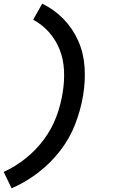

<svg xmlns="http://www.w3.org/2000/svg" viewBox="-32 -861 628 1042"><path d="M31 161Q107 128 175 76Q243 24 295 -43.5Q347 -111 376.5 -188Q406 -265 419 -343Q432 -420 427 -496.5Q422 -573 392.5 -639.5Q363 -706 312.5 -758Q262 -810 197 -841L148 -754Q197 -728 234.5 -685.5Q272 -643 292.5 -590Q313 -537 315.5 -477Q318 -417 308 -358Q298 -292 273.5 -227Q249 -162 206.5 -104.5Q164 -47 108 -2Q52 43 -12 72Z"/></svg>

Font: Iosevka Sparkle Semibold
Style: Italic
Weight: 600
Italic angle: -9°
Designer: Belleve Invis
Foundry: Belleve Invis
Version: Version 4.5.0; ttfautohint (v1.8.3)